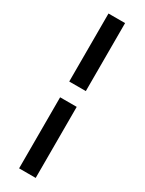

<svg xmlns="http://www.w3.org/2000/svg" viewBox="-222 -742 684 905"><g transform="rotate(30 120.0 -289.5)"><path d="M162.6 -710.9V-340.8H72.3V-710.9ZM162.6 131.8H72.3V-254.9H162.6Z"/></g></svg>

Font: Vazirmatn RD UI
Style: Regular
Weight: 400
Designer: Saber Rastikerdar
Foundry: Saber Rastikerdar
Version: Version 33.003